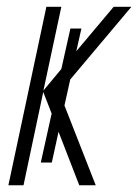

<svg xmlns="http://www.w3.org/2000/svg" viewBox="-20 -550 410 570"><path d="M4.9 0 117.7 -529.8H162.1L108.9 -281.2L162.1 -345.2L189 -465.3H221.7L206.5 -397.9L317.4 -529.8H370.1L188.5 -314L171.4 -236.8L264.2 0H215.3L153.8 -158.7L133.8 -67.4H101.1L133.3 -212.9L108.4 -276.9L49.8 0Z"/></svg>

Font: Open Sans Condensed Light
Style: Italic
Weight: 300
Width: 3
Italic angle: -12°
Designer: Monotype Design Team
Foundry: Monotype Imaging Inc.
Version: Version 3.000; ttfautohint (v1.8.4)